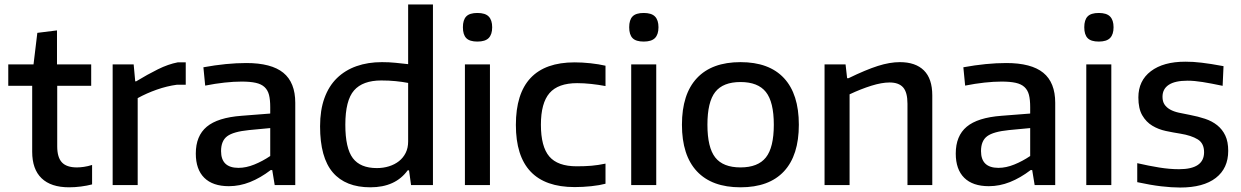

<svg xmlns="http://www.w3.org/2000/svg" viewBox="-20 -828 5554 859"><path d="M289 10Q208 10 166 -30.5Q124 -71 124 -149V-444H17V-540H130L147 -681L235 -692V-540H388V-444H236V-173Q236 -124 257 -101.5Q278 -79 324 -79Q338 -79 355.5 -81.5Q373 -84 392 -90V-3Q369 3 342 6.5Q315 10 289 10Z M484 -540H578L585 -464H589Q640 -495 686.5 -518Q733 -541 775 -549H811V-449H772Q727 -443 681.5 -427Q636 -411 596 -389V0H484Z M1047 -77Q1081 -77 1118 -92Q1155 -107 1189 -130V-255L1094 -246Q1024 -239 996.5 -218.5Q969 -198 969 -152Q969 -77 1047 -77ZM1004 5Q932 5 894 -32.5Q856 -70 856 -141Q856 -220 905 -261Q954 -302 1061 -310L1189 -320V-349Q1189 -382 1183.5 -403.5Q1178 -425 1163.5 -438.5Q1149 -452 1124 -457.5Q1099 -463 1061 -463Q1026 -463 984.5 -458.5Q943 -454 898 -445L890 -527Q994 -546 1082 -546Q1194 -546 1247.5 -502.5Q1301 -459 1301 -368V0H1209L1198 -67H1191Q1145 -32 1098.5 -13.5Q1052 5 1004 5Z M1666 -76Q1695 -76 1720.5 -84Q1746 -92 1765 -107Q1784 -122 1795 -144Q1806 -166 1806 -195V-457Q1780 -462 1750 -465Q1720 -468 1686 -468Q1603 -468 1564 -423.5Q1525 -379 1525 -270Q1525 -165 1558.5 -120.5Q1592 -76 1666 -76ZM1637 10Q1526 10 1469 -56.5Q1412 -123 1412 -263Q1412 -335 1431.5 -389Q1451 -443 1487.5 -478.5Q1524 -514 1575 -532Q1626 -550 1689 -550Q1721 -550 1750 -547Q1779 -544 1806 -541V-808H1917V0H1819L1810 -66H1804Q1749 10 1637 10Z M2060 -540H2172V0H2060ZM2166.5 -658Q2151 -642 2116 -642Q2081 -642 2066 -657.5Q2051 -673 2051 -706Q2051 -739 2066 -754.5Q2081 -770 2116 -770Q2151 -770 2166.5 -754Q2182 -738 2182 -706Q2182 -674 2166.5 -658Z M2551 9Q2288 9 2288 -269Q2288 -549 2551 -549Q2585 -549 2622 -545Q2659 -541 2689 -534V-443Q2657 -449 2624.5 -452.5Q2592 -456 2562 -456Q2477 -456 2438.5 -411.5Q2400 -367 2400 -270Q2400 -172 2437.5 -128Q2475 -84 2560 -84Q2597 -84 2626.5 -86.5Q2656 -89 2689 -96V-6Q2663 1 2625.5 5Q2588 9 2551 9Z M2804 -540H2916V0H2804ZM2910.5 -658Q2895 -642 2860 -642Q2825 -642 2810 -657.5Q2795 -673 2795 -706Q2795 -739 2810 -754.5Q2825 -770 2860 -770Q2895 -770 2910.5 -754Q2926 -738 2926 -706Q2926 -674 2910.5 -658Z M3180 -123.5Q3215 -79 3293 -79Q3371 -79 3406.5 -123.5Q3442 -168 3442 -270Q3442 -372 3406.5 -416.5Q3371 -461 3293 -461Q3215 -461 3180 -416.5Q3145 -372 3145 -270Q3145 -168 3180 -123.5ZM3487.5 -61.5Q3421 10 3293 10Q3165 10 3098 -61.5Q3031 -133 3031 -270Q3031 -407 3098 -478.5Q3165 -550 3293 -550Q3421 -550 3487.5 -478.5Q3554 -407 3554 -270Q3554 -133 3487.5 -61.5Z M3669 -540H3763L3770 -478H3776Q3854 -516 3907.5 -533Q3961 -550 4006 -550Q4076 -550 4113.5 -513Q4151 -476 4151 -401V0H4040V-364Q4040 -415 4020.5 -437Q4001 -459 3960 -459Q3925 -459 3878.5 -444.5Q3832 -430 3781 -406V0H3669Z M4447 -77Q4481 -77 4518 -92Q4555 -107 4589 -130V-255L4494 -246Q4424 -239 4396.5 -218.5Q4369 -198 4369 -152Q4369 -77 4447 -77ZM4404 5Q4332 5 4294 -32.5Q4256 -70 4256 -141Q4256 -220 4305 -261Q4354 -302 4461 -310L4589 -320V-349Q4589 -382 4583.5 -403.5Q4578 -425 4563.5 -438.5Q4549 -452 4524 -457.5Q4499 -463 4461 -463Q4426 -463 4384.5 -458.5Q4343 -454 4298 -445L4290 -527Q4394 -546 4482 -546Q4594 -546 4647.5 -502.5Q4701 -459 4701 -368V0H4609L4598 -67H4591Q4545 -32 4498.5 -13.5Q4452 5 4404 5Z M4840 -540H4952V0H4840ZM4946.5 -658Q4931 -642 4896 -642Q4861 -642 4846 -657.5Q4831 -673 4831 -706Q4831 -739 4846 -754.5Q4861 -770 4896 -770Q4931 -770 4946.5 -754Q4962 -738 4962 -706Q4962 -674 4946.5 -658Z M5260 11Q5222 11 5175 5.5Q5128 0 5068 -13V-98Q5120 -86 5166.5 -78.5Q5213 -71 5255 -71Q5367 -71 5367 -147Q5367 -187 5338.5 -204.5Q5310 -222 5261 -230Q5229 -235 5196 -242Q5163 -249 5135.5 -265.5Q5108 -282 5090.5 -312Q5073 -342 5073 -392Q5073 -467 5129 -509.5Q5185 -552 5283 -552Q5301 -552 5318.5 -551Q5336 -550 5356 -547.5Q5376 -545 5399.5 -541.5Q5423 -538 5454 -532L5450 -444Q5398 -455 5360.5 -461Q5323 -467 5293 -467Q5237 -467 5209 -448.5Q5181 -430 5181 -395Q5181 -374 5190 -360.5Q5199 -347 5215 -338Q5231 -329 5253.5 -324Q5276 -319 5303 -314Q5340 -307 5371.5 -296.5Q5403 -286 5426 -267.5Q5449 -249 5462 -221.5Q5475 -194 5475 -153Q5475 -75 5419.5 -32Q5364 11 5260 11Z"/></svg>

Font: EncodeSans
Style: Medium
Weight: 500
Designer: Pablo Impallari, Andres Torresi
Foundry: Pablo Impallari, Andres Torresi
Version: Version 1.000; ttfautohint (v1.4.1)